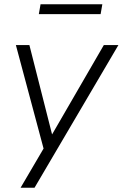

<svg xmlns="http://www.w3.org/2000/svg" viewBox="-20 -695 572 895"><path d="M76 180 191 -16 187 12 54 -485H117L231 -36H204L464 -485H532L141 180ZM161 -629 169 -675H457L449 -629Z"/></svg>

Font: Nunito Sans 12pt ExtraLight 12pt Light
Style: Italic
Weight: 300
Italic angle: -9°
Version: Version 3.101;gftools[0.9.27]